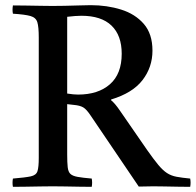

<svg xmlns="http://www.w3.org/2000/svg" viewBox="-20 -722 758 743"><path d="M266 -316 240 -319V-124Q240 -93 242 -75Q244 -57 252.5 -49Q261 -41 280.5 -37.5Q300 -34 335 -31Q338 -15 335 1Q315 1 287 0.5Q259 0 231 -0.5Q203 -1 184 -1Q166 -1 137 -0.5Q108 0 79 0.5Q50 1 30 1Q27 -14 30 -31Q78 -35 99 -39.5Q120 -44 125 -59.5Q130 -75 130 -111V-577Q130 -618 124.5 -636Q119 -654 98 -660Q77 -666 30 -669Q27 -684 30 -701Q49 -701 79.5 -700.5Q110 -700 139.5 -699.5Q169 -699 183 -699Q201 -699 229.5 -699.5Q258 -700 286.5 -701Q315 -702 331 -702Q394 -702 448.5 -685Q503 -668 536.5 -629.5Q570 -591 570 -526Q570 -462 531.5 -412Q493 -362 410 -337V-334Q425 -322 444 -294L549 -142Q575 -105 592.5 -84Q610 -63 626 -52.5Q642 -42 663 -38Q684 -34 716 -31Q719 -15 716 1Q697 1 669 0.5Q641 0 615 -0.5Q589 -1 573 -1Q557 -1 545 -0.5Q533 0 517 0L332 -273Q315 -299 302 -306.5Q289 -314 266 -316ZM240 -360Q253 -358 263 -357Q273 -356 282 -356Q360 -356 405.5 -396Q451 -436 451 -514Q451 -585 411.5 -623Q372 -661 295 -661Q285 -661 270.5 -660Q256 -659 240 -657Z"/></svg>

Font: Tiro Tamil
Style: Regular
Weight: 400
Designer: Tamil: Fernando Mello & Fiona Ross. Latin: John Hudson.
Foundry: Tiro Typeworks Ltd.
Version: Version 1.52